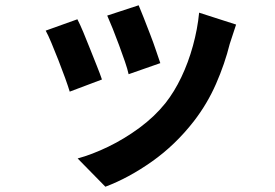

<svg xmlns="http://www.w3.org/2000/svg" viewBox="-20 -614 1040 727"><path d="M505 -594Q512 -578 523.5 -548.5Q535 -519 548 -485.5Q561 -452 571 -422Q581 -392 587 -375L467 -333Q463 -352 453 -381Q443 -410 431 -442.5Q419 -475 407 -505Q395 -535 386 -555ZM874 -521Q866 -497 860.5 -480Q855 -463 850 -448Q831 -372 798 -296.5Q765 -221 714 -155Q644 -65 555.5 -2.5Q467 60 379 93L274 -14Q329 -29 390 -58.5Q451 -88 508 -130Q565 -172 606 -223Q640 -266 666.5 -321.5Q693 -377 710.5 -440.5Q728 -504 734 -566ZM273 -541Q283 -522 295.5 -492Q308 -462 321 -429Q334 -396 346.5 -365Q359 -334 366 -313L244 -267Q238 -287 226.5 -319Q215 -351 201 -386.5Q187 -422 174.5 -452Q162 -482 153 -498Z"/></svg>

Font: Farlight84_Sys_V01
Style: Bold
Weight: 700
Designer: Monotype Design Team, Nadine Chahine and Nizar Qandah
Foundry: Monotype Imaging Inc.
Version: Version 2.004;October 31, 2024;FontCreator 14.0.0.2814 64-bi